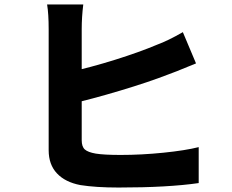

<svg xmlns="http://www.w3.org/2000/svg" viewBox="-20 -813 1040 860"><path d="M346 -682V-630V-543V-438V-333V-243V-185Q346 -156 360 -143.5Q374 -131 409 -125Q446 -119 520 -119Q614 -119 712 -129Q810 -139 870 -154V7Q732 27 511 27Q409 27 340 16Q272 3 235 -36.5Q198 -76 198 -140V-216V-319V-432V-540V-629V-682Q198 -751 191 -793H353Q346 -737 346 -682ZM684 -613Q731 -630 799 -669L858 -529L794 -503L772 -494L735 -480Q645 -445 518 -407Q391 -369 282 -344L281 -488Q386 -511 496 -545.5Q606 -580 684 -613Z"/></svg>

Font: Merged Yaku Han JP ExtraBold
Style: Regular
Weight: 800
Designer: Ryoko NISHIZUKA 西塚涼子 (kana, bopomofo & ideographs); Paul D. Hunt (Latin, Greek & Cyrillic); Sandoll Communications 산돌커뮤니
Foundry: Adobe
Version: Version 2.004